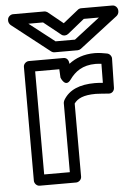

<svg xmlns="http://www.w3.org/2000/svg" viewBox="-56 -819 648 887"><g transform="rotate(-5 268.5 -375.0)"><path d="M398 -513C405 -513 417 -512 425 -511L424 -423C410 -424 399 -425 387 -425C317 -425 267 -405 240 -359C238 -355 236 -349 236 -346V-25H117V-503H229L231 -464C231 -464 250 -413 277 -451C302 -486 337 -513 398 -513ZM253 -553H92C81 -553 67 -543 67 -528V0C67 11 77 25 92 25H261C272 25 286 15 286 0V-339C302 -361 329 -375 387 -375C403 -375 430 -372 447 -371C463 -370 473 -383 473 -396L476 -532C476 -542 468 -553 456 -556C442 -559 417 -563 398 -563C348 -563 309 -548 278 -524C277 -539 270 -553 253 -553ZM284 -662 362 -725H432L313 -633H223L105 -725H173L253 -661C262 -654 275 -655 284 -662ZM268 -713 198 -770C194 -773 188 -775 182 -775H38C27 -775 13 -765 13 -750V-746C13 -740 17 -731 23 -726L199 -588C203 -585 208 -583 214 -583H321C326 -583 332 -585 336 -588L514 -725C519 -729 524 -737 524 -745V-750C524 -761 514 -775 499 -775H354C349 -775 342 -773 338 -769Z"/></g></svg>

Font: Asimov
Style: XWidOu
Weight: 500
Designer: Google
Version: Version 2.000980; 2014